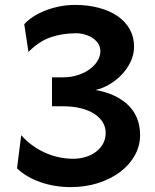

<svg xmlns="http://www.w3.org/2000/svg" viewBox="-20 -745 626 777"><path d="M234.4 -432.1Q267.6 -432.1 295.4 -441.2Q323.2 -450.2 343.5 -465.3Q363.8 -480.5 375 -499.3Q386.2 -518.1 386.2 -538.1Q386.2 -554.7 377.7 -568.1Q369.1 -581.5 355.2 -590.8Q341.3 -600.1 323.7 -605.2Q306.2 -610.4 288.1 -610.4Q231.4 -610.4 184.1 -593.8Q136.7 -577.1 95.2 -534.7L78.1 -647Q92.8 -663.6 115.2 -678Q137.7 -692.4 164.8 -702.9Q191.9 -713.4 222.2 -719.2Q252.4 -725.1 283.2 -725.1Q335.9 -725.1 379.9 -713.4Q423.8 -701.7 455.6 -679.9Q487.3 -658.2 504.9 -627Q522.5 -595.7 522.5 -556.6Q522.5 -522.9 507.8 -493.4Q493.2 -463.9 470.5 -440.7Q447.8 -417.5 419.9 -401.9Q392.1 -386.2 366.2 -380.9Q383.3 -377.9 403.6 -372.3Q423.8 -366.7 443.8 -357.2Q463.9 -347.7 482.4 -333.7Q501 -319.8 515.4 -300.5Q529.8 -281.2 538.3 -255.9Q546.9 -230.5 546.9 -197.8Q546.9 -154.8 525.6 -116.5Q504.4 -78.1 466.8 -49.6Q429.2 -21 377.7 -4.4Q326.2 12.2 266.1 12.2Q201.2 12.2 144.3 -7.6Q87.4 -27.3 48.8 -63.5L65.9 -197.8Q85.9 -175.3 110.1 -157.5Q134.3 -139.6 161.4 -127.4Q188.5 -115.2 217.5 -108.9Q246.6 -102.5 275.9 -102.5Q302.2 -102.5 325.9 -109.6Q349.6 -116.7 367.9 -130.4Q386.2 -144 397 -163.6Q407.7 -183.1 407.7 -207.5Q407.7 -230 396.2 -249.5Q384.8 -269 362.5 -283.7Q340.3 -298.3 308.1 -306.6Q275.9 -314.9 234.4 -314.9H190.4V-432.1Z"/></svg>

Font: Andika New Basic
Style: Bold
Weight: 700
Designer: Victor Gaultney, Annie Olsen, Pablo Ugerman
Foundry: SIL International
Version: Version 5.500; ttfautohint (v1.8.3)